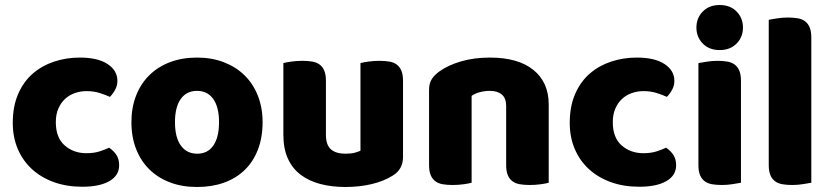

<svg xmlns="http://www.w3.org/2000/svg" viewBox="-20 -731 3316 767"><path d="M326 -367Q301 -367 278.5 -359Q256 -351 239.5 -335.5Q223 -320 213 -297Q203 -274 203 -243Q203 -181 238.5 -150Q274 -119 325 -119Q355 -119 377 -126Q399 -133 416 -141Q436 -127 446 -110.5Q456 -94 456 -71Q456 -30 417 -7.5Q378 15 309 15Q246 15 195 -3.5Q144 -22 107.5 -55.5Q71 -89 51 -136Q31 -183 31 -240Q31 -306 52.5 -355.5Q74 -405 111 -437Q148 -469 196.5 -485Q245 -501 299 -501Q371 -501 410 -475Q449 -449 449 -408Q449 -389 440 -372.5Q431 -356 419 -344Q402 -352 378 -359.5Q354 -367 326 -367Z M1029 -243Q1029 -181 1010 -132.5Q991 -84 956.5 -51Q922 -18 874 -1Q826 16 767 16Q708 16 660 -2Q612 -20 577.5 -53.5Q543 -87 524 -135Q505 -183 505 -243Q505 -302 524 -350Q543 -398 577.5 -431.5Q612 -465 660 -483Q708 -501 767 -501Q826 -501 874 -482.5Q922 -464 956.5 -430.5Q991 -397 1010 -349Q1029 -301 1029 -243ZM679 -243Q679 -182 702.5 -149.5Q726 -117 768 -117Q810 -117 832.5 -150Q855 -183 855 -243Q855 -303 832 -335.5Q809 -368 767 -368Q725 -368 702 -335.5Q679 -303 679 -243Z M1112 -479Q1122 -482 1143.5 -485Q1165 -488 1188 -488Q1210 -488 1227.5 -485Q1245 -482 1257 -473Q1269 -464 1275.5 -448.5Q1282 -433 1282 -408V-193Q1282 -152 1302 -134.5Q1322 -117 1360 -117Q1383 -117 1397.5 -121Q1412 -125 1420 -129V-479Q1430 -482 1451.5 -485Q1473 -488 1496 -488Q1518 -488 1535.5 -485Q1553 -482 1565 -473Q1577 -464 1583.5 -448.5Q1590 -433 1590 -408V-104Q1590 -54 1548 -29Q1513 -7 1464.5 4.5Q1416 16 1359 16Q1305 16 1259.5 4Q1214 -8 1181 -33Q1148 -58 1130 -97.5Q1112 -137 1112 -193Z M2002 -308Q2002 -339 1984.5 -353.5Q1967 -368 1937 -368Q1917 -368 1897.5 -363Q1878 -358 1864 -348V-1Q1854 2 1832.5 5Q1811 8 1788 8Q1766 8 1748.5 5Q1731 2 1719 -7Q1707 -16 1700.5 -31.5Q1694 -47 1694 -72V-372Q1694 -399 1705.5 -416Q1717 -433 1737 -447Q1771 -471 1822.5 -486Q1874 -501 1937 -501Q2050 -501 2111 -451.5Q2172 -402 2172 -314V-1Q2162 2 2140.5 5Q2119 8 2096 8Q2074 8 2056.5 5Q2039 2 2027 -7Q2015 -16 2008.5 -31.5Q2002 -47 2002 -72Z M2551 -367Q2526 -367 2503.5 -359Q2481 -351 2464.5 -335.5Q2448 -320 2438 -297Q2428 -274 2428 -243Q2428 -181 2463.5 -150Q2499 -119 2550 -119Q2580 -119 2602 -126Q2624 -133 2641 -141Q2661 -127 2671 -110.5Q2681 -94 2681 -71Q2681 -30 2642 -7.5Q2603 15 2534 15Q2471 15 2420 -3.5Q2369 -22 2332.5 -55.5Q2296 -89 2276 -136Q2256 -183 2256 -240Q2256 -306 2277.5 -355.5Q2299 -405 2336 -437Q2373 -469 2421.5 -485Q2470 -501 2524 -501Q2596 -501 2635 -475Q2674 -449 2674 -408Q2674 -389 2665 -372.5Q2656 -356 2644 -344Q2627 -352 2603 -359.5Q2579 -367 2551 -367Z M2762 -621Q2762 -659 2787.5 -685Q2813 -711 2855 -711Q2897 -711 2922.5 -685Q2948 -659 2948 -621Q2948 -583 2922.5 -557Q2897 -531 2855 -531Q2813 -531 2787.5 -557Q2762 -583 2762 -621ZM2940 -1Q2929 1 2907.5 4.5Q2886 8 2864 8Q2842 8 2824.5 5Q2807 2 2795 -7Q2783 -16 2776.5 -31.5Q2770 -47 2770 -72V-479Q2781 -481 2802.5 -484.5Q2824 -488 2846 -488Q2868 -488 2885.5 -485Q2903 -482 2915 -473Q2927 -464 2933.5 -448.5Q2940 -433 2940 -408Z M3221 -1Q3210 1 3188.5 4.5Q3167 8 3145 8Q3123 8 3105.5 5Q3088 2 3076 -7Q3064 -16 3057.5 -31.5Q3051 -47 3051 -72V-652Q3062 -654 3083.5 -657.5Q3105 -661 3127 -661Q3149 -661 3166.5 -658Q3184 -655 3196 -646Q3208 -637 3214.5 -621.5Q3221 -606 3221 -581Z"/></svg>

Font: BALOOCHETTANREGULAR
Style: Book
Weight: 400
Designer: Maithili Shingre and Ek Type
Foundry: Ek Type
Version: Version 1.100;PS 1.000;hotconv 1.0.88;makeotf.lib2.5.647800;